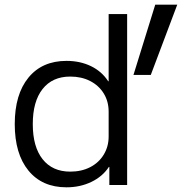

<svg xmlns="http://www.w3.org/2000/svg" viewBox="-20 -790 811 820"><path d="M264 10Q160 10 101.5 -61.5Q43 -133 43 -260Q43 -387 101.5 -458.5Q160 -530 264 -530Q322 -530 368.5 -507.5Q415 -485 442 -443H444V-730H523V0H447V-77H445Q418 -36 370 -13Q322 10 264 10ZM280 -57Q328 -57 365 -76Q402 -95 423 -129.5Q444 -164 444 -207V-313Q444 -357 423 -391Q402 -425 365 -444Q328 -463 280 -463Q204 -463 162 -410Q120 -357 120 -260Q120 -163 162 -110Q204 -57 280 -57ZM550 -470 643 -770H737L624 -470Z"/></svg>

Font: M PLUS 1
Style: Regular
Weight: 400
Designer: Coji Morishita
Foundry: UNDERFOREST DESIGN
Version: Version 1.001